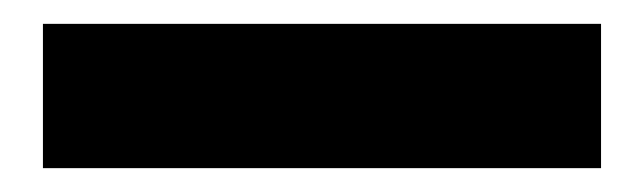

<svg xmlns="http://www.w3.org/2000/svg" viewBox="-20 -8 540 161"><path d="M484 12H16V133H484Z"/></svg>

Font: Kufam Arabic Latin Roman Bold
Style: Regular
Weight: 700
Designer: Wael Morcos & Artur Schmal
Version: Version 1.200;PS 001.200;hotconv 1.0.88;makeotf.lib2.5.64775